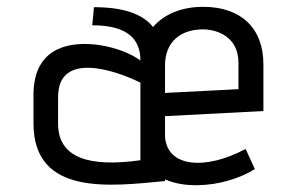

<svg xmlns="http://www.w3.org/2000/svg" viewBox="-20 -530 826 562"><path d="M699 -94C581 -31 468 -40 463 -131V-190L751 -205V-342C751 -447 686 -510 575 -510C512 -510 461 -489 428 -451C400 -486 348 -509 255 -509L250 -456C359 -456 391 -411 391 -353C335 -394 218 -420 147 -385C106 -365 78 -324 78 -252V-169C78 45 304 15 463 0V-5C490 7 523 13 561 12C618 11 679 -6 726 -35ZM391 -61C242 -40 150 -67 150 -168V-246C150 -381 317 -325 391 -288ZM678 -269 463 -258V-338C463 -409 510 -444 574 -444C612 -444 678 -425 678 -346Z"/></svg>

Font: Advent Pro
Style: Medium
Weight: 500
Designer: Andreas Kalpakidis
Foundry: Andreas Kalpakidis
Version: Version 2.002 2008